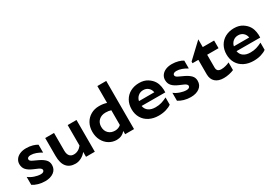

<svg xmlns="http://www.w3.org/2000/svg" viewBox="31 -1589 3515 2472"><g transform="rotate(-30 1788.5 -353.0)"><path d="M174 -343Q174 -329 184.5 -319Q195 -309 217 -299L288 -266Q342 -240 372.5 -208.5Q403 -177 403 -129Q403 -64 353.5 -27Q304 10 224 10Q171 10 123 -4Q75 -18 43 -40V-158Q78 -130 128 -113Q178 -96 220 -96Q244 -96 257.5 -105.5Q271 -115 271 -131Q271 -143 259 -154.5Q247 -166 228 -174L159 -204Q103 -228 73 -261.5Q43 -295 43 -347Q43 -384 64 -415Q85 -446 125 -464Q165 -482 220 -482Q270 -482 314.5 -469.5Q359 -457 383 -440V-323Q345 -347 304.5 -361.5Q264 -376 227 -376Q202 -376 188 -367Q174 -358 174 -343Z M500 -208V-472H631V-208Q631 -159 652.5 -131.5Q674 -104 716 -104Q750 -104 780.5 -120.5Q811 -137 834 -167V-472H965V0H834V-73Q806 -36 763 -13Q720 10 676 10Q590 10 545 -44Q500 -98 500 -208Z M1065 -236Q1065 -309 1096 -364.5Q1127 -420 1181.5 -451Q1236 -482 1304 -482Q1368 -482 1416 -465V-716H1548V0H1416V-48Q1365 10 1288 10Q1227 10 1176 -21Q1125 -52 1095 -108Q1065 -164 1065 -236ZM1328 -104Q1380 -104 1416 -137V-356Q1383 -368 1336 -368Q1274 -368 1235 -332Q1196 -296 1196 -236Q1196 -176 1232.5 -140Q1269 -104 1328 -104Z M1899 -482Q1972 -482 2023 -449.5Q2074 -417 2100 -373Q2121 -337 2128.5 -293Q2136 -249 2133 -208L1781 -209Q1790 -158 1829 -131Q1868 -104 1931 -104Q1981 -104 2020.5 -116Q2060 -128 2103 -150V-43Q2073 -20 2023 -5Q1973 10 1913 10Q1835 10 1774.5 -20.5Q1714 -51 1681 -107Q1648 -163 1648 -236Q1648 -309 1680 -365Q1712 -421 1769 -451.5Q1826 -482 1899 -482ZM2011 -280Q2004 -323 1974 -349.5Q1944 -376 1899 -376Q1855 -376 1823.5 -349.5Q1792 -323 1783 -280Z M2340 -343Q2340 -329 2350.5 -319Q2361 -309 2383 -299L2454 -266Q2508 -240 2538.5 -208.5Q2569 -177 2569 -129Q2569 -64 2519.5 -27Q2470 10 2390 10Q2337 10 2289 -4Q2241 -18 2209 -40V-158Q2244 -130 2294 -113Q2344 -96 2386 -96Q2410 -96 2423.5 -105.5Q2437 -115 2437 -131Q2437 -143 2425 -154.5Q2413 -166 2394 -174L2325 -204Q2269 -228 2239 -261.5Q2209 -295 2209 -347Q2209 -384 2230 -415Q2251 -446 2291 -464Q2331 -482 2386 -482Q2436 -482 2480.5 -469.5Q2525 -457 2549 -440V-323Q2511 -347 2470.5 -361.5Q2430 -376 2393 -376Q2368 -376 2354 -367Q2340 -358 2340 -343Z M2842 -358V-169Q2842 -136 2858.5 -120.5Q2875 -105 2909 -105Q2939 -105 2972 -113.5Q3005 -122 3031 -135V-21Q3002 -8 2961 1Q2920 10 2880 10Q2800 10 2755.5 -30Q2711 -70 2711 -144V-358H2624V-382L2842 -587V-472H3011V-358Z M3310 -482Q3383 -482 3434 -449.5Q3485 -417 3511 -373Q3532 -337 3539.5 -293Q3547 -249 3544 -208L3192 -209Q3201 -158 3240 -131Q3279 -104 3342 -104Q3392 -104 3431.5 -116Q3471 -128 3514 -150V-43Q3484 -20 3434 -5Q3384 10 3324 10Q3246 10 3185.5 -20.5Q3125 -51 3092 -107Q3059 -163 3059 -236Q3059 -309 3091 -365Q3123 -421 3180 -451.5Q3237 -482 3310 -482ZM3422 -280Q3415 -323 3385 -349.5Q3355 -376 3310 -376Q3266 -376 3234.5 -349.5Q3203 -323 3194 -280Z"/></g></svg>

Font: Madhuban SemiBold
Style: Regular
Weight: 600
Designer: jaikishan Patel
Foundry: MagicType
Version: Version 1.000